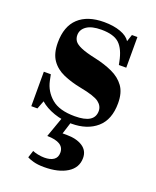

<svg xmlns="http://www.w3.org/2000/svg" viewBox="-132 -540 693 853"><g transform="rotate(20 214.5 -113.5)"><path d="M229 12Q185 12 145 -2Q105 -16 79 -39L64 0H35V-163H68L74 -134Q84 -87 121 -55.5Q158 -24 231 -24Q278 -24 301 -38.5Q324 -53 324 -82Q324 -106 302.5 -122.5Q281 -139 213 -152Q166 -161 128.5 -177.5Q91 -194 70 -224.5Q49 -255 49 -306Q49 -383 91.5 -422.5Q134 -462 212 -462Q257 -462 290 -450Q323 -438 336 -417L347 -450H373V-305H338L335 -320Q324 -376 297.5 -401Q271 -426 212 -426Q166 -426 142.5 -409.5Q119 -393 119 -367Q119 -352 127 -340Q135 -328 159 -317.5Q183 -307 230 -297Q276 -287 313 -270Q350 -253 371.5 -223.5Q393 -194 393 -144Q393 -66 348 -27Q303 12 229 12ZM180 235Q150 235 129 229Q108 223 100 218L111 184Q119 188 135.5 191.5Q152 195 167 195Q195 195 211 184Q227 173 227 150Q227 101 147 100L186 -10H231L207 66H226Q273 66 301.5 84.5Q330 103 330 138Q330 184 289 209.5Q248 235 180 235Z"/></g></svg>

Font: Libre Bodoni
Style: Regular
Weight: 400
Designer: Pablo Impallari, Rodrigo Fuenzalida
Foundry: Impallari Type
Version: Version 2.005;gftools[0.9.23]